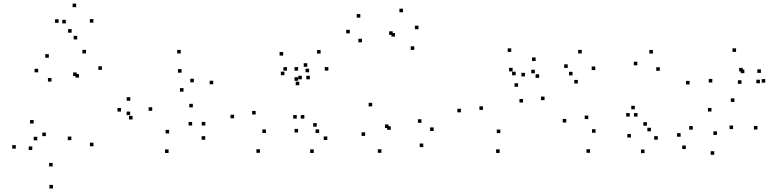

<svg xmlns="http://www.w3.org/2000/svg" viewBox="-20 -836 4380 1077"><path d="M504.4 -15.5V-35.5H484.4V-15.5ZM551.7 -444.2V-464.2H531.7V-444.2ZM462.3 -536.4V-556.4H442.3V-536.4ZM253.8 -512.2V-532.2H233.8V-512.2ZM194.1 -430.2V-450.2H174.1V-430.2ZM268.9 -378.4V-398.4H248.9V-378.4ZM410.1 -409.6V-429.6H390.1V-409.6ZM423.2 -400.6V-420.6H403.2V-400.6ZM380.2 -49.9V-69.9H360.2V-49.9ZM275.4 97.8V77.8H255.4V97.8ZM189.2 -48.7V-68.7H169.2V-48.7ZM161 5.4V-14.6H141V5.4ZM237.3 -72.4V-92.4H217.3V-72.4ZM168.8 -143.1V-163.1H148.8V-143.1ZM68.7 -2.1V-22.1H48.7V-2.1ZM277.1 221.2V201.2H257.1V221.2ZM503.9 -708.8V-728.8H483.9V-708.8ZM407.3 -795.8V-815.8H387.3V-795.8ZM308.8 -708V-728H288.8V-708ZM381.9 -652.6V-672.6H361.9V-652.6ZM349.3 -704.8V-724.8H329.3V-704.8ZM413.2 -614.8V-634.8H393.2V-614.8Z M1131.2 -52.1V-72.1H1111.2V-52.1ZM1131.7 -131.9V-151.9H1111.7V-131.9ZM1057.8 -131.8V-151.8H1037.8V-131.8ZM928.8 -87.5V-107.5H908.8V-87.5ZM833.8 -214.5V-234.5H813.8V-214.5ZM998.3 -428.2V-448.2H978.3V-428.2ZM1067.3 -374.3V-394.3H1047.3V-374.3ZM1009.4 -321.8V-341.8H989.4V-321.8ZM710.8 -270.9V-290.9H690.8V-270.9ZM659 -210.2V-230.2H639V-210.2ZM723.6 -165.8V-185.8H703.6V-165.8ZM1061.8 -233.6V-253.6H1041.8V-233.6ZM1176.1 -363.2V-383.2H1156.1V-363.2ZM993.9 -536.2V-556.2H973.9V-536.2ZM710.1 -190.1V-210.1H690.1V-190.1ZM925.6 22.1V2.1H905.6V22.1Z M1644.6 -170.6V-190.6H1624.6V-170.6ZM1687.2 -170.6V-190.6H1667.2V-170.6ZM1718.2 -391.1V-411.1H1698.2V-391.1ZM1673.1 -391.1V-411.1H1653.1V-391.1ZM1471.6 -90.1V-110.1H1451.6V-90.1ZM1414.2 -193.9V-213.9H1394.2V-193.9ZM1575.4 -414.2V-434.2H1555.4V-414.2ZM1652.1 -382.8V-402.8H1632.1V-382.8ZM1652.1 -439.6V-459.6H1632.1V-439.6ZM1589.8 -439.6V-459.6H1569.8V-439.6ZM1658.7 -357.8V-377.8H1638.7V-357.8ZM1714 -430.5V-450.5H1694V-430.5ZM1568.3 -524.2V-544.2H1548.3V-524.2ZM1293 -172.5V-192.5H1273V-172.5ZM1438.2 21.2V1.2H1418.2V21.2ZM1815.9 -50.7V-70.7H1795.9V-50.7ZM1756.8 -125.5V-145.5H1736.8V-125.5ZM1770.2 -90.2V-110.2H1750.2V-90.2ZM1821.9 -439.8V-459.8H1801.9V-439.8ZM1778.4 -535.4V-555.4H1758.4V-535.4ZM1703.7 -461.4V-481.4H1683.7V-461.4ZM1652.2 -93V-113H1632.2V-93ZM1739.8 22V2H1719.8V22Z M2354.2 -11V-31H2334.2V-11ZM2412.5 -101.3V-121.3H2392.5V-101.3ZM2344.2 -147.1V-167.1H2324.2V-147.1ZM2171.8 -107.9V-127.9H2151.8V-107.9ZM2159.4 -117.8V-137.8H2139.4V-117.8ZM2303.8 -556.2V-576.2H2283.8V-556.2ZM2327.3 -672V-692H2307.3V-672ZM2240.5 -767.2V-787.2H2220.5V-767.2ZM2001.1 -737V-757H1981.1V-737ZM1942.1 -648.8V-668.8H1922.1V-648.8ZM2010.2 -598.6V-618.6H1990.2V-598.6ZM2182.8 -640.5V-660.5H2162.8V-640.5ZM2195.6 -630.7V-650.7H2175.6V-630.7ZM2067.8 -239.3V-259.3H2047.8V-239.3ZM2028.1 -73.7V-93.7H2008.1V-73.7ZM2119.5 21.3V1.3H2099.5V21.3Z M3034.6 -274.2V-294.2H3014.6V-274.2ZM2980.1 -424.7V-444.7H2960.1V-424.7ZM2872.5 -413.6V-433.6H2852.5V-413.6ZM2886.2 -349.2V-369.2H2866.2V-349.2ZM2913.8 -260.9V-280.9H2893.8V-260.9ZM2786.5 -89.4V-109.4H2766.5V-89.4ZM2689.2 -219.5V-239.5H2669.2V-219.5ZM2855.6 -435.5V-455.5H2835.6V-435.5ZM2924.7 -407.4V-427.4H2904.7V-407.4ZM3004.3 -399.3V-419.3H2984.3V-399.3ZM2984.5 -493.8V-513.8H2964.5V-493.8ZM2847.8 -544.8V-564.8H2827.8V-544.8ZM2565.4 -205.8V-225.8H2545.4V-205.8ZM2782.7 21.9V1.9H2762.7V21.9Z M3669.6 -52.4V-72.4H3649.6V-52.4ZM3608.8 -130.9V-150.9H3588.8V-130.9ZM3631.3 -99.4V-119.4H3611.3V-99.4ZM3681.1 -438.8V-458.8H3661.1V-438.8ZM3642.4 -535.8V-555.8H3622.4V-535.8ZM3555 -469.8V-489.8H3535V-469.8ZM3320.8 -91.3V-111.3H3300.8V-91.3ZM3279.9 -168V-188H3259.9V-168ZM3319.1 -443V-463H3299.1V-443ZM3243.2 -536.2V-556.2H3223.2V-536.2ZM3164.6 -455.2V-475.2H3144.6V-455.2ZM3221.4 -367.7V-387.7H3201.4V-367.7ZM3191.7 -413.2V-433.2H3171.7V-413.2ZM3156.5 -148.8V-168.8H3136.5V-148.8ZM3289.8 21.2V1.2H3269.8V21.2ZM3512.4 -182V-202H3492.4V-182ZM3556.1 -182V-202H3536.1V-182ZM3540.9 -222.6V-242.6H3520.9V-222.6ZM3519 -64.6V-84.6H3499V-64.6ZM3595.4 22.8V2.8H3575.4V22.8Z M4228.8 -109.5V-129.5H4208.8V-109.5ZM4099.5 -264.2V-284.2H4079.5V-264.2ZM3975.6 -373.2V-393.2H3955.6V-373.2ZM4146.2 -435.3V-455.3H4126.2V-435.3ZM4155.4 -425.4V-445.4H4135.4V-425.4ZM4139.2 -365.8V-385.8H4119.2V-365.8ZM4272.7 -372.4V-392.4H4252.7V-372.4ZM4248.2 -427V-447H4228.2V-427ZM4242.7 -368.9V-388.9H4222.7V-368.9ZM4108.8 -544.9V-564.9H4088.8V-544.9ZM3848.3 -362.2V-382.2H3828.3V-362.2ZM3971 -210.4V-230.4H3951V-210.4ZM4092.1 -111.8V-131.8H4072.1V-111.8ZM4001.6 -79.1V-99.1H3981.6V-79.1ZM3866.1 -108.8V-128.8H3846.1V-108.8ZM3797.8 -69.1V-89.1H3777.8V-69.1ZM3827 0.2V-19.8H3807V0.2ZM3986.4 32.2V12.2H3966.4V32.2Z"/></svg>

Font: Monaspace Radon Dots Var
Style: Regular
Weight: 400
Designer: Riley Cran and the Lettermatic Team
Version: Version 1.100 (Monaspace Radon Dots)